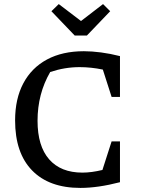

<svg xmlns="http://www.w3.org/2000/svg" viewBox="-20 -912 694 941"><path d="M374 9Q221 9 137.5 -76.5Q54 -162 54 -322Q54 -428 94.5 -504Q135 -580 210.5 -620.5Q286 -661 391 -661Q430 -661 475.5 -655Q521 -649 568 -637V-437H527L484 -571Q426 -583 370 -583Q297 -583 226 -559Q164 -452 164 -320Q164 -196 221 -131Q278 -66 384 -66Q428 -66 482 -79L527 -219H568V-19Q460 9 374 9ZM346 -738 232 -857 268 -892 377 -809 485 -892 520 -857 406 -738Z"/></svg>

Font: Piazzolla Medium
Style: Regular
Weight: 500
Designer: Juan Pablo del Peral
Foundry: Huerta Tipografica
Version: Version 1.330